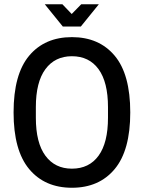

<svg xmlns="http://www.w3.org/2000/svg" viewBox="-20 -873 678 905"><path d="M319 12Q191 12 117.5 -76Q44 -164 44 -343Q44 -523 117.5 -610.5Q191 -698 319 -698Q447 -698 520.5 -610.5Q594 -523 594 -343Q594 -164 520.5 -76Q447 12 319 12ZM319 -78Q400 -78 444.5 -139Q489 -200 489 -318V-368Q489 -486 444.5 -547Q400 -608 319 -608Q239 -608 194 -547Q149 -486 149 -368V-318Q149 -200 194 -139Q239 -78 319 -78ZM276 -748 191 -853H274L318 -807L363 -853H446L361 -748Z"/></svg>

Font: Archivo Narrow Medium
Style: Regular
Weight: 500
Designer: Hector Gatti
Foundry: Omnibus-Type
Version: Version 3.002